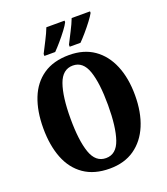

<svg xmlns="http://www.w3.org/2000/svg" viewBox="-166 -1045 1016 1169"><g transform="rotate(-20 342.0 -460.5)"><path d="M343 10Q243 10 176.5 -36Q110 -82 77.5 -165Q45 -248 45 -359Q45 -470 77.5 -552Q110 -634 176.5 -679.5Q243 -725 344 -725Q439 -725 504.5 -679.5Q570 -634 604.5 -551.5Q639 -469 639 -358Q639 -247 604.5 -164.5Q570 -82 504 -36Q438 10 343 10ZM343 -58Q410 -58 437 -137Q464 -216 464 -358Q464 -500 437 -578.5Q410 -657 344 -657Q277 -657 249 -578.5Q221 -500 221 -358Q221 -216 248.5 -137Q276 -58 343 -58ZM366 -784Q383 -818 403.5 -857.5Q424 -897 437 -931H556V-921Q547 -904 525.5 -875.5Q504 -847 479.5 -818.5Q455 -790 436 -771H366ZM202 -784Q219 -818 239.5 -857.5Q260 -897 273 -931H391V-921Q383 -904 361.5 -875.5Q340 -847 315.5 -818.5Q291 -790 272 -771H202Z"/></g></svg>

Font: Noto Serif Sinhala ExtraCondensed Black
Style: Regular
Weight: 900
Width: 2
Designer: Jelle Bosma - Monotype Design Team
Foundry: Monotype Imaging Inc.
Version: Version 2.007; ttfautohint (v1.8.4.7-5d5b)